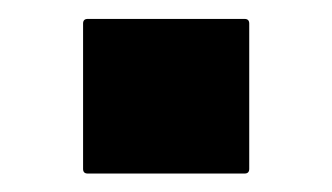

<svg xmlns="http://www.w3.org/2000/svg" viewBox="-20 -388 360 208"><path d="M245 -200H75Q70 -200 70 -205V-362.5Q70 -367.5 75 -367.5H245Q250 -367.5 250 -362.5V-205Q250 -200 245 -200Z"/></svg>

Font: MFEK Sans
Style: Bold
Weight: 700
Designer: Owen Earl
Foundry: indestructible type*
Version: Version 0.001; ttfautohint (v1.8.4.7-5d5b)